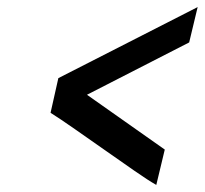

<svg xmlns="http://www.w3.org/2000/svg" viewBox="-20 -579 579 543"><path d="M226 -311 446 -156 422 -56Q399 -69 359.5 -96.5Q320 -124 276.5 -154.5Q233 -185 191.5 -214Q150 -243 123 -260L145 -358L539 -559L515 -459Z"/></svg>

Font: Panefresco 600wt
Style: Italic
Weight: 600
Foundry: Campivisivi & Chank Co
Version: Version 1.000